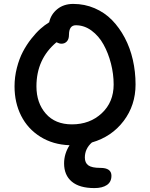

<svg xmlns="http://www.w3.org/2000/svg" viewBox="-20 -750 767 980"><path d="M461.9 210Q385.7 210 346.4 177Q307.1 144 307.1 84Q307.1 35.2 335 -8.8Q250.5 -11.7 186 -52Q121.6 -92.3 87.9 -159.2Q54.2 -226.1 54.2 -309.1Q54.2 -357.4 66.2 -403.8Q78.1 -450.2 96.7 -485.6Q115.2 -521 139.4 -551.8Q163.6 -582.5 186.3 -602.8Q209 -623 231 -636.2Q239.7 -676.8 272.5 -703.4Q305.2 -730 354 -730Q412.1 -730 463.1 -708Q514.2 -686 551.8 -647.5Q589.4 -608.9 616.7 -557.4Q644 -505.9 658 -444.8Q671.9 -383.8 671.9 -318.8Q671.9 -212.9 611.1 -132.6Q550.3 -52.2 449.2 -22.9Q413.1 8.8 413.1 54.2Q413.1 81.1 430.9 94Q448.7 106.9 492.2 106.9Q548.8 106.9 548.8 147Q548.8 178.7 525.6 194.3Q502.4 210 461.9 210ZM166 -309.1Q166 -224.6 213.9 -169.9Q261.7 -115.2 347.2 -115.2Q438.5 -115.2 499.3 -171.9Q560.1 -228.5 560.1 -318.8Q560.1 -372.1 546.4 -425.5Q532.7 -479 508.5 -522.7Q484.4 -566.4 447.3 -593.8Q410.2 -621.1 367.2 -621.1Q332 -621.1 332 -571.8Q332 -550.3 321.3 -538.6Q310.5 -526.9 293.9 -526.9Q282.7 -526.9 268.1 -534.2Q166 -448.7 166 -309.1Z"/></svg>

Font: Shantell Sans Bouncy
Style: Regular
Weight: 500
Designer: Stephen Nixon, Anya Danilova, Shantell Martin
Foundry: Arrow Type
Version: Version 1.006;[9816181b4]